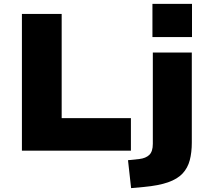

<svg xmlns="http://www.w3.org/2000/svg" viewBox="-20 -777 1075 990"><path d="M93 0V-705H298V-168H655V0ZM766 -586V-757H970V-586ZM656 193 640 49 698 43Q732 39 750 21.5Q768 4 768 -35V-506H969V-42Q969 9 958.5 49Q948 89 921.5 117.5Q895 146 846.5 163Q798 180 722 187Z"/></svg>

Font: Nunito Sans 7pt SemiExpanded Black
Style: Regular
Weight: 900
Width: 6
Designer: Vernon Adams
Foundry: Vernon Adams
Version: Version 3.101;gftools[0.9.27]